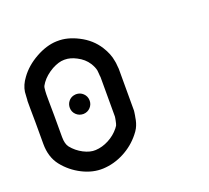

<svg xmlns="http://www.w3.org/2000/svg" viewBox="-133 -964 1236 1135"><g transform="rotate(-20 484.5 -396.5)"><path d="M328 -797H333Q396 -799 464 -764Q535 -728 575 -665Q606 -616 613 -570Q616 -558 617 -540Q618 -524 619 -519V-512V-509V-501V-472V-384V-296V-267V-259V-256Q619 -250 618 -247Q617 -240 616 -233.5Q615 -227 614.5 -224Q614 -221 613 -217Q608 -180 593 -152Q585 -137 571 -120Q527 -65 463.5 -32Q400 1 332 4Q267 7 201.5 -26Q136 -59 91 -116Q48 -171 48 -254V-257V-265V-296V-389Q48 -440 47 -483V-514V-522V-526Q47 -529 48 -531Q48 -539 49 -550Q49 -562 51 -580Q57 -622 87 -662Q128 -719 196.5 -757Q265 -795 328 -797ZM332 -679Q299 -679 256 -656Q209 -629 183 -593Q169 -574 168 -563Q168 -562 166 -544Q166 -529 165 -523V-514V-483Q166 -441 166 -390V-296V-265V-257V-254Q166 -211 183 -189Q211 -154 251.5 -133Q292 -112 327 -114Q369 -116 410 -137.5Q451 -159 479 -194Q486 -203 489 -208Q493 -216 497 -237Q497 -239 498 -242.5Q499 -246 499.5 -250.5Q500 -255 501 -261V-267V-296V-384V-472V-501V-509Q501 -511 500.5 -513.5Q500 -516 499.5 -520.5Q499 -525 499 -530L497 -552Q493 -574 476 -601Q453 -637 410 -659Q372 -679 338 -679ZM329 -464Q356 -464 374 -446.5Q392 -429 393 -404Q394 -378 376.5 -359Q359 -340 332 -339Q305 -339 286.5 -357Q268 -375 268 -401Q268 -423 281 -440Q294 -457 315 -462Q325 -464 329 -464Z"/></g></svg>

Font: FoundationLogo
Style: Medium
Weight: 500
Version: Version 0.3